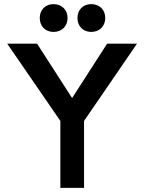

<svg xmlns="http://www.w3.org/2000/svg" viewBox="-20 -912 700 932"><path d="M645 -700H500L330 -436L160 -700H15L273 -325V0H388V-325ZM240 -892C200 -892 173 -864 173 -825C173 -785 200 -757 240 -757C280 -757 308 -785 308 -825C308 -864 280 -892 240 -892ZM423 -892C383 -892 356 -864 356 -825C356 -785 383 -757 423 -757C463 -757 491 -785 491 -825C491 -864 463 -892 423 -892Z"/></svg>

Font: Gully Medium
Style: Regular
Weight: 500
Designer: jaikishan Patel
Foundry: MagicType
Version: Version 1.000;Glyphs 3.2 (3242)